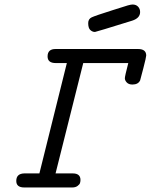

<svg xmlns="http://www.w3.org/2000/svg" viewBox="-20 -827 665 847"><path d="M51.8 -28.8Q51.8 -61 86.9 -62H153.8L274.9 -548.8H226.1Q189.9 -548.8 189.9 -578.1Q189.9 -611.3 226.1 -610.8H588.9Q625 -610.8 625 -582Q625 -575.2 612.5 -526.6Q600.1 -478 598.1 -472.2Q589.4 -454.1 564 -454.1Q547.9 -454.1 539.3 -463.1Q530.8 -472.2 530.8 -481.9Q530.8 -490.7 545.9 -548.8H347.2L225.1 -62H300.8Q335 -62 335 -33.2Q335 -26.4 333 -19.8Q331.1 -13.2 322 -6.6Q313 0 298.8 0H86.9Q51.8 0 51.8 -28.8ZM369.1 -725.1Q369.1 -743.2 384.5 -750.5Q399.9 -757.8 477.1 -782.2Q518.1 -795.4 543.9 -803.2Q558.1 -807.1 564.9 -807.1Q580.1 -807.1 589.1 -797.6Q598.1 -788.1 598.1 -773.9Q598.1 -747.1 563 -735.8Q402.8 -686 398.9 -686Q387.7 -686 378.4 -694.6Q369.1 -703.1 369.1 -725.1Z"/></svg>

Font: CMU Typewriter Text
Style: Italic
Weight: 500
Italic angle: -14.04°
Version: Version 0.7.0